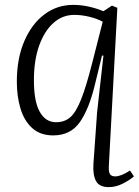

<svg xmlns="http://www.w3.org/2000/svg" viewBox="-20 -541 569 787"><path d="M426 141Q425 164 431 173Q437 182 452 182Q476 182 513 158L529 182Q512 197 483.5 211.5Q455 226 426 226Q387 226 373.5 201Q360 176 363 130L378 -81L404 -313H398L369 -194Q345 -94 307 -40Q269 14 198 14Q145 14 112 -16Q79 -46 64 -96Q49 -146 49 -206Q49 -301 79.5 -372Q110 -443 162 -482Q214 -521 280 -521Q312 -521 343.5 -514Q375 -507 404 -495L439 -518L461 -509ZM210 -40Q244 -40 267.5 -60Q291 -80 312 -132.5Q333 -185 358 -283L401 -452Q377 -465 345.5 -472.5Q314 -480 285 -480Q236 -480 199 -447Q162 -414 140.5 -354Q119 -294 119 -212Q119 -125 143 -82.5Q167 -40 210 -40Z"/></svg>

Font: Literata 36pt Light
Style: Italic
Weight: 300
Italic angle: -2°
Designer: Latin by Veronika Burian and Jose Scaglione. Greek by Irene Vlachou. Cyrillic by Vera Evstafieva
Foundry: TypeTogether
Version: Version 3.002